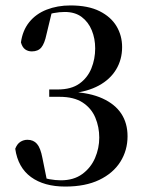

<svg xmlns="http://www.w3.org/2000/svg" viewBox="-20 -673 528 706"><path d="M220 13Q142 13 94 -22Q46 -57 36 -126Q43 -144 55 -151.5Q67 -159 81 -159Q103 -159 116 -144Q129 -129 136 -92L154 -3L117 -30Q140 -18 162 -14Q184 -10 204 -10Q251 -10 282.5 -33Q314 -56 329.5 -92Q345 -128 345 -167Q345 -206 330.5 -240.5Q316 -275 284 -296Q252 -317 199 -317H161V-344H192Q242 -344 272 -365.5Q302 -387 316 -421.5Q330 -456 330 -495Q330 -531 317.5 -561.5Q305 -592 280.5 -610.5Q256 -629 218 -629Q199 -629 177.5 -625Q156 -621 134 -609L172 -634L151 -547Q144 -513 132 -498.5Q120 -484 97 -484Q83 -484 72.5 -491.5Q62 -499 57 -517Q63 -561 87.5 -591.5Q112 -622 151.5 -637.5Q191 -653 239 -653Q304 -653 346 -632Q388 -611 408.5 -576.5Q429 -542 429 -500Q429 -454 407 -417.5Q385 -381 343.5 -358.5Q302 -336 244 -330V-335Q311 -332 357 -311Q403 -290 426 -255Q449 -220 449 -172Q449 -120 422.5 -78Q396 -36 345 -11.5Q294 13 220 13Z"/></svg>

Font: Source Serif 4 60pt SemiBold
Style: Regular
Weight: 600
Version: Version 4.004;hotconv 1.0.116;makeotfexe 2.5.65601